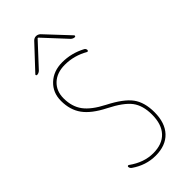

<svg xmlns="http://www.w3.org/2000/svg" viewBox="-294 -1014 1089 1089"><g transform="rotate(-45 250.0 -470.0)"><path d="M98.6 -790Q94.7 -790 92.8 -793.5Q90.8 -796.9 93.8 -799.8L224.6 -939.5Q235.4 -950.2 249.5 -950.2Q263.7 -950.2 275.4 -939.5L406.2 -799.8Q408.2 -796.9 406.7 -793.5Q405.3 -790 401.4 -790Q388.7 -790 377.9 -799.8L252 -935.5H250H248L122.1 -799.8Q111.3 -790 98.6 -790ZM245.1 -376Q162.1 -418 126 -467.8Q89.8 -517.6 89.8 -589.8Q89.8 -656.2 134.8 -698.2Q179.7 -740.2 250 -740.2Q323.2 -740.2 389.6 -705.1Q399.4 -700.2 400.4 -688.5Q400.4 -684.6 397 -682.1Q393.6 -679.7 390.6 -681.6Q324.2 -719.7 250 -719.7Q186.5 -719.7 148.4 -684.1Q110.4 -648.4 110.4 -589.8Q110.4 -523.4 143.6 -478.5Q176.8 -433.6 254.9 -393.6Q348.6 -345.7 384.3 -297.4Q419.9 -249 419.9 -169.9Q419.9 -84 375.5 -37.1Q331.1 9.8 250 9.8Q172.9 9.8 105.5 -37.1Q95.7 -43.9 94.7 -55.7Q94.7 -59.6 98.1 -61.5Q101.6 -63.5 105.5 -60.5Q175.8 -9.8 250 -9.8Q323.2 -9.8 361.8 -51.3Q400.4 -92.8 400.4 -169.9Q400.4 -243.2 367.2 -287.1Q334 -331.1 245.1 -376Z"/></g></svg>

Font: Rounded-L Mgen+ 2m thin
Style: Regular
Weight: 100
Designer: [Source Han Sans]
Ryoko NISHIZUKA  (kana & ideographs); Paul D. Hunt (Latin, Greek & Cyrillic); Wenlong ZHANG  (bopomofo
Version: Version 1.059.20150602